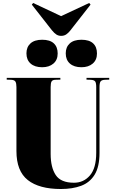

<svg xmlns="http://www.w3.org/2000/svg" viewBox="-20 -1251 776 1285"><path d="M388 14Q242 14 166 -46Q90 -106 90 -240V-668Q90 -693 83.5 -704.5Q77 -716 54 -717L25 -718V-730H384V-718L349 -717Q331 -716 325 -705.5Q319 -695 319 -668V-221Q319 -131 353 -79.5Q387 -28 475 -28Q540 -28 582 -77Q624 -126 624 -228V-668Q624 -697 616.5 -706.5Q609 -716 586 -717L559 -718V-730H711V-718L682 -717Q661 -716 653.5 -706.5Q646 -697 646 -668V-229Q646 -135 613.5 -82Q581 -29 523 -7.5Q465 14 388 14ZM389 -1011Q372 -1011 358 -1019.5Q344 -1028 327 -1049L193 -1220L202 -1231L389 -1143L577 -1231L586 -1220L449 -1045Q437 -1030 423 -1020.5Q409 -1011 389 -1011ZM525 -801Q476 -801 448 -825.5Q420 -850 420 -894Q420 -936 447 -960.5Q474 -985 525 -985Q577 -985 603 -961Q629 -937 629 -893Q629 -850 600.5 -825.5Q572 -801 525 -801ZM262 -801Q213 -801 185 -825.5Q157 -850 157 -894Q157 -936 184 -960.5Q211 -985 262 -985Q314 -985 340 -961Q366 -937 366 -893Q366 -850 337.5 -825.5Q309 -801 262 -801Z"/></svg>

Font: Display Black
Style: Regular
Weight: 900
Designer: Latin by Veronika Burian and Jose Scaglione. Greek by Irene Vlachou. Cyrillic by Vera Evstafieva.
Foundry: TypeTogether
Version: Version 3.002